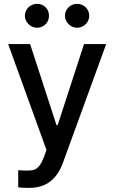

<svg xmlns="http://www.w3.org/2000/svg" viewBox="-20 -754 580 974"><path d="M72.3 196.3V109.4Q95.7 111.3 119.1 111.3Q139.2 111.3 152.3 107.4Q165.5 103.5 178.5 88.4Q191.4 73.2 203.1 42L215.8 6.8L21.5 -530.3H132.8L266.6 -119.1H272.5L406.2 -530.3H518.6L299.8 70.3Q276.9 134.3 234.6 166.7Q192.4 199.2 127.9 199.2Q92.8 199.2 72.3 196.3ZM106.4 -673.8Q106.4 -690.4 114.7 -704.3Q123 -718.3 137.2 -726.3Q151.4 -734.4 168 -734.4Q194.3 -734.4 211.4 -717Q228.5 -699.7 228.5 -673.8Q228.5 -657.7 220.7 -643.8Q212.9 -629.9 199 -621.6Q185.1 -613.3 168 -613.3Q151.9 -613.3 137.7 -621.6Q123.5 -629.9 115 -644Q106.4 -658.2 106.4 -673.8ZM309.6 -673.8Q309.6 -690.4 317.9 -704.3Q326.2 -718.3 340.3 -726.3Q354.5 -734.4 371.1 -734.4Q397 -734.4 414.8 -716.8Q432.6 -699.2 432.6 -673.8Q432.6 -657.7 424.3 -643.8Q416 -629.9 401.9 -621.6Q387.7 -613.3 371.1 -613.3Q355 -613.3 340.8 -621.6Q326.7 -629.9 318.1 -644Q309.6 -658.2 309.6 -673.8Z"/></svg>

Font: Pretendard GOV Medium
Style: Regular
Weight: 500
Designer: Base glyphs from Inter by Rasmus Andersson; Hangeul glyphs from Noto Sans CJK(Source Han Sans) by Jang Soo-young and Kan
Foundry: Kil Hyung-jin
Version: Version 1.309